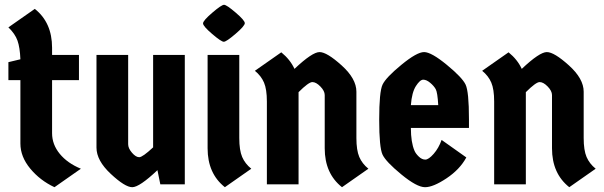

<svg xmlns="http://www.w3.org/2000/svg" viewBox="-20 -768 2517 800"><path d="M197 -434V-213Q197 -166 229 -127Q261 -88 317 -65L207 12Q147 -16 106 -65.5Q65 -115 65 -170V-434H15V-509L65 -521Q63 -570 53 -598.5Q43 -627 15 -654L125 -731Q197 -674 197 -569V-539H309V-434Z M382 -539H514V-167Q514 -150 530 -131.5Q546 -113 560 -113Q574 -113 618 -154V-539H750V0H648L636 -59Q561 12 531 12Q501 12 441.5 -43.5Q382 -99 382 -153Z M845 -539H977V-193Q977 -142 989 -114Q1001 -86 1027 -65L917 12Q845 -45 845 -150ZM913.5 -748Q924 -748 962 -715.5Q1000 -683 1000 -671.5Q1000 -660 961.5 -627Q923 -594 912.5 -594Q902 -594 864 -626.5Q826 -659 826 -670.5Q826 -682 864.5 -715Q903 -748 913.5 -748Z M1224 0H1092V-345Q1092 -396 1080 -424Q1068 -452 1042 -473L1152 -550Q1189 -520 1207 -481Q1281 -551 1311.5 -551Q1342 -551 1403.5 -495.5Q1465 -440 1465 -386V-193Q1465 -142 1477 -114Q1489 -86 1515 -65L1405 12Q1333 -45 1333 -150V-372Q1333 -389 1315 -407.5Q1297 -426 1281.5 -426Q1266 -426 1224 -384Z M1934 -271V-235H1692Q1692 -175 1707 -140Q1712 -128 1725 -115.5Q1738 -103 1752 -103Q1766 -103 1787 -127Q1808 -151 1820 -185L1923 -112Q1896 -62 1840.5 -25Q1785 12 1751 12Q1717 12 1652.5 -41Q1588 -94 1574 -123.5Q1560 -153 1560 -269.5Q1560 -386 1574 -415.5Q1588 -445 1652.5 -498Q1717 -551 1747 -551Q1777 -551 1841.5 -498Q1906 -445 1920 -415.5Q1934 -386 1934 -271ZM1692 -330H1806Q1803 -383 1795.5 -396.5Q1788 -410 1772.5 -423Q1757 -436 1743.5 -436Q1730 -436 1713 -409.5Q1696 -383 1692 -330Z M2171 0H2039V-345Q2039 -396 2027 -424Q2015 -452 1989 -473L2099 -550Q2136 -520 2154 -481Q2228 -551 2258.5 -551Q2289 -551 2350.5 -495.5Q2412 -440 2412 -386V-193Q2412 -142 2424 -114Q2436 -86 2462 -65L2352 12Q2280 -45 2280 -150V-372Q2280 -389 2262 -407.5Q2244 -426 2228.5 -426Q2213 -426 2171 -384Z"/></svg>

Font: Germania One
Style: Regular
Weight: 400
Designer: John Vargas Beltran
Foundry: John Vargas Beltran
Version: Version 1.001